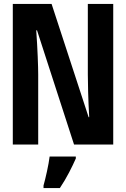

<svg xmlns="http://www.w3.org/2000/svg" viewBox="-20 -734 640 975"><path d="M174 0V-356Q174 -386 171.5 -447.5Q169 -509 164 -580H168L356 0H555V-714H426V-356Q426 -327 427.5 -268Q429 -209 433 -139H430L242 -714H45V0ZM284 221Q310 182 330.5 142.5Q351 103 365 71V61H232Q228 93 218.5 136.5Q209 180 201 208V221Z"/></svg>

Font: Noto Sans Mono UI
Style: Bold
Weight: 700
Designer: Monotype Design team
Foundry: Monotype Imaging Inc.
Version: 1.000